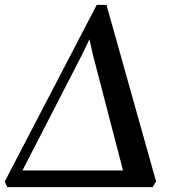

<svg xmlns="http://www.w3.org/2000/svg" viewBox="-34 -768 707 788"><path d="M-4.5 0 -14.5 -23 363 -748H403L606.5 -23.5L592.5 0ZM333 -606.5 304 -546 34.5 -22.5 30.5 -68.5H515L481 -29.5L347 -544.5Z"/></svg>

Font: Merriweather 120pt Medium
Style: Italic
Weight: 500
Italic angle: -7.8°
Version: Version 2.101